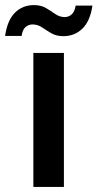

<svg xmlns="http://www.w3.org/2000/svg" viewBox="-61 -734 383 754"><path d="M70 0V-526H190V0ZM188 -592Q160 -592 140.5 -603.5Q121 -615 104 -626.5Q87 -638 67 -638Q50 -638 38.5 -627Q27 -616 24 -593H-41Q-32 -655 -2 -684.5Q28 -714 72 -714Q100 -714 119.5 -702.5Q139 -691 156 -679Q173 -667 193 -667Q210 -667 221.5 -678.5Q233 -690 236 -712H302Q293 -651 262.5 -621.5Q232 -592 188 -592Z"/></svg>

Font: DM Sans 9pt
Style: Semibold
Weight: 600
Designer: Colophon Foundry, Jonny Pinhorn
Foundry: Colophon Foundry
Version: Version 4.004;gftools[0.9.30]